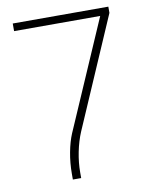

<svg xmlns="http://www.w3.org/2000/svg" viewBox="-80 -759 639 819"><g transform="rotate(-10 239.0 -350.0)"><path d="M169 -24Q169 -72 177.5 -117Q186 -162 200 -195L405 -667H32V-700H446V-673L239 -195Q223 -157 214 -112Q205 -67 205 -24V0H169Z"/></g></svg>

Font: Bai Jamjuree ExtraLight
Style: Regular
Weight: 275
Designer: Katatrad Aksorn Co.,Ltd.
Foundry: Cadson Demak Co.,Ltd.
Version: Version 1.000; ttfautohint (v1.6)